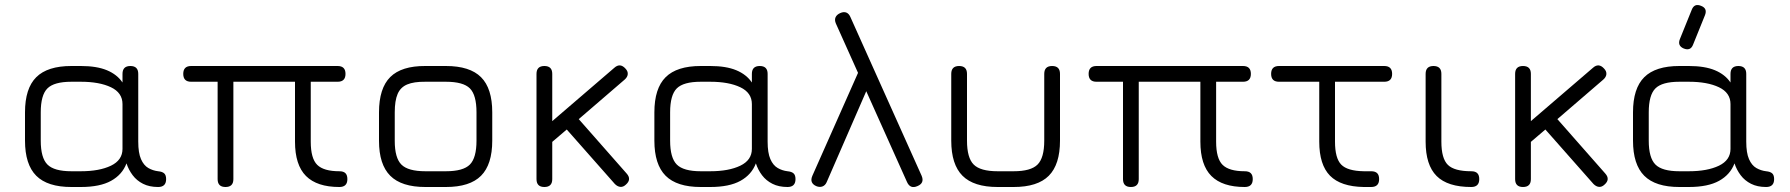

<svg xmlns="http://www.w3.org/2000/svg" viewBox="-20 -748 7158 768"><path d="M80 -185.5V-298.5Q80 -394.5 125 -439.2Q170 -484 265.5 -484H303.5Q367 -484 407.8 -467Q448.5 -450 470 -418V-452.5Q470 -484 501.5 -484Q533 -484 533 -452.5V-181.5Q533 -136.5 544 -111.5Q555 -86.5 573.2 -76Q591.5 -65.5 612.5 -63Q629 -61.5 636.8 -54.5Q644.5 -47.5 644.5 -31.5Q644.5 0 612.5 0Q577.5 0 552.2 -12.8Q527 -25.5 510.8 -47Q494.5 -68.5 486 -94.5Q469 -49.5 424.5 -24.8Q380 0 303.5 0H265.5Q170 0 125 -45Q80 -90 80 -185.5ZM143 -185.5Q143 -116.5 169.8 -89.8Q196.5 -63 265.5 -63H303.5Q377.5 -63 423.8 -85.2Q470 -107.5 470 -152.5V-331.5Q470 -377 423.8 -399Q377.5 -421 303.5 -421H265.5Q196.5 -421 169.8 -394.5Q143 -368 143 -298.5Z M713 -452.5Q713 -484 744.5 -484H1330.5Q1362 -484 1362 -452.5Q1362 -421 1330.5 -421H1223V-181.5Q1223 -114 1249 -88.5Q1275 -63 1337.5 -63Q1354 -63 1361.8 -55.2Q1369.5 -47.5 1369.5 -31.5Q1369.5 0 1337.5 0Q1248 0 1204 -44Q1160 -88 1160 -181.5V-421H913.5V-31.5Q913.5 0 882 0Q850.5 0 850.5 -31.5V-421H744.5Q713 -421 713 -452.5Z M1681.5 0Q1586 0 1541 -45Q1496 -90 1496 -184.5V-298.5Q1496 -395 1541 -439.8Q1586 -484.5 1681.5 -484H1763.5Q1859.5 -484 1904.2 -439.2Q1949 -394.5 1949 -298.5V-185.5Q1949 -90 1904.2 -45Q1859.5 0 1763.5 0ZM1559 -184.5Q1559 -116 1585.8 -89.5Q1612.5 -63 1681.5 -63H1763.5Q1833 -63 1859.5 -89.8Q1886 -116.5 1886 -185.5V-298.5Q1886 -368 1859.5 -394.5Q1833 -421 1763.5 -421H1681.5Q1635.5 -421.5 1608.8 -410.2Q1582 -399 1570.5 -372.2Q1559 -345.5 1559 -298.5Z M2157.5 0Q2126 0 2126 -31.5V-452.5Q2126 -484 2157.5 -484Q2189 -484 2189 -452.5V-263.5L2437.5 -477Q2460.5 -497.5 2482 -473.5Q2492 -463 2491 -451.2Q2490 -439.5 2478.5 -429.5L2295 -271.5L2486.5 -54Q2507.5 -30.5 2483.5 -9.5Q2473 0.5 2461.5 -0.5Q2450 -1.5 2439.5 -12L2247 -230L2189 -180.5V-31.5Q2189 0 2157.5 0Z M2597.5 -185.5V-298.5Q2597.5 -394.5 2642.5 -439.2Q2687.5 -484 2783 -484H2821Q2884.5 -484 2925.2 -467Q2966 -450 2987.5 -418V-452.5Q2987.5 -484 3019 -484Q3050.5 -484 3050.5 -452.5V-181.5Q3050.5 -136.5 3061.5 -111.5Q3072.5 -86.5 3090.8 -76Q3109 -65.5 3130 -63Q3146.5 -61.5 3154.2 -54.5Q3162 -47.5 3162 -31.5Q3162 0 3130 0Q3095 0 3069.8 -12.8Q3044.5 -25.5 3028.2 -47Q3012 -68.5 3003.5 -94.5Q2986.5 -49.5 2942 -24.8Q2897.5 0 2821 0H2783Q2687.5 0 2642.5 -45Q2597.5 -90 2597.5 -185.5ZM2660.5 -185.5Q2660.5 -116.5 2687.2 -89.8Q2714 -63 2783 -63H2821Q2895 -63 2941.2 -85.2Q2987.5 -107.5 2987.5 -152.5V-331.5Q2987.5 -377 2941.2 -399Q2895 -421 2821 -421H2783Q2714 -421 2687.2 -394.5Q2660.5 -368 2660.5 -298.5Z M3323.5 -654Q3317.5 -668 3322.2 -678.8Q3327 -689.5 3340.5 -695.5Q3354.5 -702 3365.2 -697.8Q3376 -693.5 3382 -679L3666.5 -45Q3679 -15.5 3649.5 -3.5Q3621 9 3608 -20ZM3455 -406 3286.5 -19Q3281 -6.5 3269.8 -2.2Q3258.5 2 3245 -3.5Q3217 -16 3229.5 -45L3424.5 -484.5Z M3785 -185.5V-452.5Q3785 -484 3816.5 -484Q3848 -484 3848 -452.5V-185.5Q3848 -116.5 3874.8 -89.8Q3901.5 -63 3970.5 -63H4034.5Q4103.5 -63 4130.2 -89.8Q4157 -116.5 4157 -185.5V-452.5Q4157 -484 4188.5 -484Q4220 -484 4220 -452.5V-185.5Q4220 -90 4175.2 -45Q4130.5 0 4034.5 0H3970.5Q3875 0 3830 -45Q3785 -90 3785 -185.5Z M4334.5 -452.5Q4334.5 -484 4366 -484H4952Q4983.5 -484 4983.5 -452.5Q4983.5 -421 4952 -421H4844.5V-181.5Q4844.5 -114 4870.5 -88.5Q4896.5 -63 4959 -63Q4975.5 -63 4983.2 -55.2Q4991 -47.5 4991 -31.5Q4991 0 4959 0Q4869.5 0 4825.5 -44Q4781.5 -88 4781.5 -181.5V-421H4535V-31.5Q4535 0 4503.5 0Q4472 0 4472 -31.5V-421H4366Q4334.5 -421 4334.5 -452.5Z M5464.5 0Q5456 0 5450.2 0Q5444.5 0 5435 0Q5343 -1.5 5300 -45.2Q5257 -89 5257 -181.5V-452.5H5320V-181.5Q5320 -115 5345 -89.5Q5370 -64 5435.5 -63Q5442 -63 5448.8 -63Q5455.5 -63 5464.5 -63Q5481 -63 5488.8 -55.2Q5496.5 -47.5 5496.5 -31.5Q5496.5 0 5464.5 0ZM5096 -421Q5064.5 -421 5064.5 -452.5Q5064.5 -484 5096 -484H5517Q5548.5 -484 5548.5 -452.5Q5548.5 -421 5517 -421Z M5865 0Q5770.5 0 5726.5 -44Q5682.5 -88 5682.5 -181.5V-452.5Q5682.5 -484 5714 -484Q5745.5 -484 5745.5 -452.5V-181.5Q5745.5 -114 5771.5 -88.5Q5797.5 -63 5865 -63Q5881.5 -63 5889.2 -55.2Q5897 -47.5 5897 -31.5Q5897 0 5865 0Z M6072 0Q6040.5 0 6040.5 -31.5V-452.5Q6040.5 -484 6072 -484Q6103.5 -484 6103.5 -452.5V-263.5L6352 -477Q6375 -497.5 6396.5 -473.5Q6406.5 -463 6405.5 -451.2Q6404.5 -439.5 6393 -429.5L6209.5 -271.5L6401 -54Q6422 -30.5 6398 -9.5Q6387.5 0.5 6376 -0.5Q6364.5 -1.5 6354 -12L6161.5 -230L6103.5 -180.5V-31.5Q6103.5 0 6072 0Z M6715 -554Q6689 -565 6699.5 -591.5L6747 -709Q6757.5 -736 6784.5 -724.5Q6810.5 -714.5 6800 -687.5L6752.5 -570Q6742.5 -543 6715 -554ZM6512 -185.5V-298.5Q6512 -394.5 6557 -439.2Q6602 -484 6697.5 -484H6735.5Q6799 -484 6839.8 -467Q6880.5 -450 6902 -418V-452.5Q6902 -484 6933.5 -484Q6965 -484 6965 -452.5V-181.5Q6965 -136.5 6976 -111.5Q6987 -86.5 7005.2 -76Q7023.5 -65.5 7044.5 -63Q7061 -61.5 7068.8 -54.5Q7076.5 -47.5 7076.5 -31.5Q7076.5 0 7044.5 0Q7009.5 0 6984.2 -12.8Q6959 -25.5 6942.8 -47Q6926.5 -68.5 6918 -94.5Q6901 -49.5 6856.5 -24.8Q6812 0 6735.5 0H6697.5Q6602 0 6557 -45Q6512 -90 6512 -185.5ZM6575 -185.5Q6575 -116.5 6601.8 -89.8Q6628.5 -63 6697.5 -63H6735.5Q6809.5 -63 6855.8 -85.2Q6902 -107.5 6902 -152.5V-331.5Q6902 -377 6855.8 -399Q6809.5 -421 6735.5 -421H6697.5Q6628.5 -421 6601.8 -394.5Q6575 -368 6575 -298.5Z"/></svg>

Font: Jura Light Medium
Style: Regular
Weight: 500
Version: Version 5.106